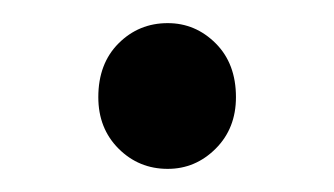

<svg xmlns="http://www.w3.org/2000/svg" viewBox="-20 -495 289 166"><path d="M125 -349Q100 -349 82.5 -366.5Q65 -384 65 -411Q65 -440 82.5 -457.5Q100 -475 125 -475Q149 -475 166.5 -457.5Q184 -440 184 -411Q184 -384 166.5 -366.5Q149 -349 125 -349Z"/></svg>

Font: SourceSansPro
Style: Book
Weight: 400
Designer: Paul D. Hunt
Foundry: Adobe Systems Incorporated
Version: Version 2.021;PS 2.000;hotconv 1.0.86;makeotf.lib2.5.63406